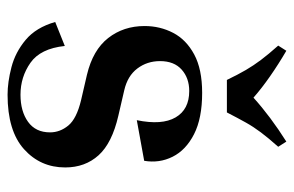

<svg xmlns="http://www.w3.org/2000/svg" viewBox="-158 -628 795 520"><g transform="rotate(90 240.0 -367.5)"><path d="M251 -189 182 -205Q115 -221 82.5 -262.5Q50 -304 50 -361Q50 -403 68.5 -438.5Q87 -474 127 -495.5Q167 -517 231 -517Q300 -517 343 -495Q386 -473 404 -437Q422 -401 415 -360L305 -340Q319 -408 297.5 -445Q276 -482 226 -482Q191 -482 168 -461.5Q145 -441 145 -403Q145 -368 165 -341.5Q185 -315 224 -306L293 -290Q367 -273 400 -236.5Q433 -200 433 -146Q433 -79 383.5 -34.5Q334 10 236 10Q202 10 161.5 -0.5Q121 -11 87.5 -39Q54 -67 39 -119L104 -145Q111 -79 149.5 -52Q188 -25 236 -25Q281 -25 309.5 -45.5Q338 -66 338 -105Q338 -132 319.5 -154.5Q301 -177 251 -189ZM377 -723Q353 -696 338 -676Q323 -656 311.5 -635.5Q300 -615 284 -584H196Q181 -615 169 -635.5Q157 -656 142 -676Q127 -696 103 -723L117 -745Q153 -724 186 -701Q219 -678 244 -656Q295 -702 363 -745Z"/></g></svg>

Font: Inria Serif
Style: Bold
Weight: 700
Designer: Black Foundry Team
Foundry: Black Foundry
Version: Version 1.000; ttfautohint (v1.8.3)